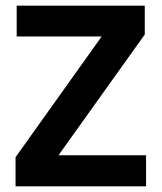

<svg xmlns="http://www.w3.org/2000/svg" viewBox="-20 -659 572 679"><path d="M496.5 -110V0H35V-103L339.5 -530H39V-639H492V-537L187 -110Z"/></svg>

Font: Anek Odia SemiBold
Style: Regular
Weight: 600
Version: Version 1.003